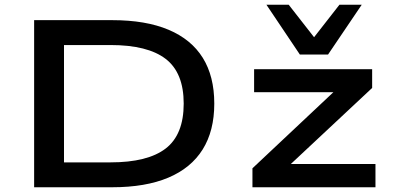

<svg xmlns="http://www.w3.org/2000/svg" viewBox="-20 -790 1658 810"><path d="M124 0V-705H453Q595 -705 691 -664.5Q787 -624 835.5 -546Q884 -468 884 -353Q884 -238 835 -159.5Q786 -81 690 -40.5Q594 0 453 0ZM250 -105H446Q603 -105 679 -163.5Q755 -222 755 -353Q755 -483 679 -541.5Q603 -600 446 -600H250ZM1045 0V-80L1429 -441L1434 -401H1052V-498H1550V-419L1164 -58L1159 -98H1564V0ZM1245 -560 1104 -770H1198L1305 -633L1412 -770H1506L1364 -560Z"/></svg>

Font: Nunito Sans 7pt Expanded SemiBold
Style: Regular
Weight: 600
Width: 7
Designer: Vernon Adams
Foundry: Vernon Adams
Version: Version 3.101;gftools[0.9.27]